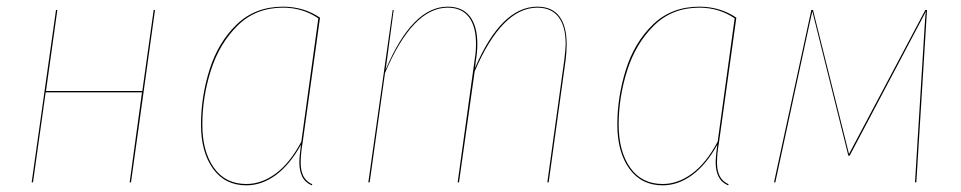

<svg xmlns="http://www.w3.org/2000/svg" viewBox="-20 -547 2884 576"><path d="M406 -270H117L79 0H75L148 -517H152L118 -274H407L441 -517H445L373 0H369Z M940 -494 888 -120Q882 -86 882 -59Q882 -35 890 -19Q898 -3 917 6L915 9Q895 0 886.5 -17.5Q878 -35 878 -60Q878 -72 880 -89Q882 -106 883 -113Q849 -52 807 -21.5Q765 9 719 9Q655 9 619 -41Q583 -91 583 -173Q583 -256 608.5 -337.5Q634 -419 689.5 -473Q745 -527 829 -527Q891 -527 940 -494ZM587 -173Q587 -93 621.5 -44Q656 5 719 5Q765 5 807.5 -26.5Q850 -58 884 -122L935 -492Q888 -524 829 -524Q747 -524 692.5 -470Q638 -416 612.5 -335.5Q587 -255 587 -173Z M1680 -414Q1680 -394 1677 -368L1626 0H1622L1673 -368Q1677 -402 1677 -415Q1677 -468 1655.5 -496Q1634 -524 1592 -524Q1486 -524 1404 -333L1357 0H1353L1404 -368Q1408 -391 1408 -415Q1408 -468 1386.5 -496Q1365 -524 1323 -524Q1218 -524 1135 -328L1089 0H1085L1158 -517H1161L1137 -338Q1217 -527 1323 -527Q1367 -527 1389.5 -498Q1412 -469 1412 -415Q1412 -391 1408 -368L1405 -343Q1484 -527 1592 -527Q1636 -527 1658 -498Q1680 -469 1680 -414Z M2189 -494 2137 -120Q2131 -86 2131 -59Q2131 -35 2139 -19Q2147 -3 2166 6L2164 9Q2144 0 2135.5 -17.5Q2127 -35 2127 -60Q2127 -72 2129 -89Q2131 -106 2132 -113Q2098 -52 2056 -21.5Q2014 9 1968 9Q1904 9 1868 -41Q1832 -91 1832 -173Q1832 -256 1857.5 -337.5Q1883 -419 1938.5 -473Q1994 -527 2078 -527Q2140 -527 2189 -494ZM1836 -173Q1836 -93 1870.5 -44Q1905 5 1968 5Q2014 5 2056.5 -26.5Q2099 -58 2133 -122L2184 -492Q2137 -524 2078 -524Q1996 -524 1941.5 -470Q1887 -416 1861.5 -335.5Q1836 -255 1836 -173Z M2729 0H2725L2754 -469Q2755 -480 2755.5 -491.5Q2756 -503 2758 -513L2529 -80H2525L2417 -513L2408 -473L2306 0H2302L2414 -517H2419L2527 -85L2756 -517H2761Z"/></svg>

Font: Fira Sans Condensed Four
Style: Italic
Weight: 100
Width: 3
Italic angle: -8°
Designer: bBox Type GmbH & Carrois Corporate GbR & Edenspiekermann AG
Foundry: bBox Type GmbH & Carrois Corporate GbR & Edenspiekermann AG
Version: Version 4.301